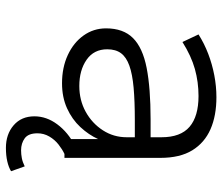

<svg xmlns="http://www.w3.org/2000/svg" viewBox="-70 -470 734 633"><g transform="rotate(90 296.5 -154.0)"><path d="M255 8Q203 8 162 -11Q121 -30 97.5 -63Q74 -96 74 -137Q74 -194 106 -226Q138 -258 204.5 -271Q271 -284 374 -284H446V-232H377Q314 -232 269.5 -228Q225 -224 197 -214Q169 -204 156 -186.5Q143 -169 143 -141Q143 -97 177.5 -73Q212 -49 264 -49Q311 -49 349 -70Q387 -91 410 -126.5Q433 -162 433 -205V-320Q433 -383 398.5 -412.5Q364 -442 297 -442Q251 -442 208 -430Q165 -418 119 -389L94 -442Q124 -461 158 -474Q192 -487 228.5 -494Q265 -501 301 -501Q362 -501 406.5 -481.5Q451 -462 476 -421.5Q501 -381 501 -316V0H439V-111Q425 -80 399.5 -52.5Q374 -25 337.5 -8.5Q301 8 255 8ZM468 193Q423 193 393.5 167.5Q364 142 364 99Q364 59 390.5 23.5Q417 -12 460 -34L488 0Q473 7 457 19.5Q441 32 430.5 50Q420 68 420 89Q420 119 436.5 131Q453 143 476 143Q489 143 502 140.5Q515 138 529 131L545 176Q532 184 512.5 188.5Q493 193 468 193Z"/></g></svg>

Font: Nunito Sans 8pt Light
Style: Regular
Weight: 300
Version: Version 3.101;gftools[0.9.27]